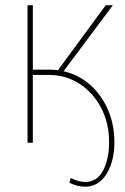

<svg xmlns="http://www.w3.org/2000/svg" viewBox="-20 -539 471 725"><path d="M220 -270Q277 -257 320 -219Q363 -181 387.5 -125Q412 -69 412 -2Q412 46 398.5 84Q385 122 360.5 144Q336 166 301 166Q288 166 273 162.5Q258 159 242 151L247 133Q277 148 302 148Q347 148 369.5 104.5Q392 61 392 -2Q392 -74 362 -131.5Q332 -189 280.5 -222.5Q229 -256 164 -256H104V0H84V-519H104V-276H164Q173 -276 181.5 -275.5Q190 -275 199 -274L379 -519H406Z"/></svg>

Font: Raleway Thin
Style: Regular
Weight: 100
Designer: Matt McInerney, Pablo Impallari, Rodrigo Fuenzalida
Foundry: Matt McInerney, Pablo Impallari, Rodrigo Fuenzalida
Version: Version 4.026